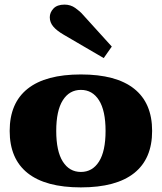

<svg xmlns="http://www.w3.org/2000/svg" viewBox="-20 -803 702 833"><path d="M257 -652Q226 -670 211 -688Q196 -706 196 -728Q196 -749 212 -766Q228 -783 260 -783Q286 -783 306.5 -768.5Q327 -754 339 -740L465 -601L430 -551ZM22 -235Q22 -356 100 -418Q178 -480 331 -480Q484 -480 562 -418Q640 -356 640 -235Q640 -114 562 -52Q484 10 331 10Q178 10 100 -52Q22 -114 22 -235ZM438 -235Q438 -323 409.5 -368Q381 -413 331 -413Q281 -413 252.5 -368Q224 -323 224 -235Q224 -147 252.5 -102Q281 -57 331 -57Q381 -57 409.5 -102Q438 -147 438 -235Z"/></svg>

Font: Taviraj Black
Style: Regular
Weight: 900
Designer: Katatrad Team
Foundry: CadsonDemak
Version: Version 1.001